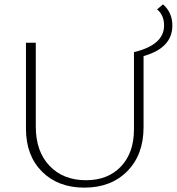

<svg xmlns="http://www.w3.org/2000/svg" viewBox="-20 -854 810 880"><path d="M770 -737Q770 -634 638 -597V-271Q638 -145 563.5 -69.5Q489 6 367 6Q246 6 172.5 -67.5Q99 -141 99 -264V-658H144V-274Q144 -160 207 -94Q270 -28 374 -28Q475 -28 534.5 -91Q594 -154 594 -261V-615Q732 -648 732 -737Q732 -785 700 -811L727 -834Q770 -797 770 -737Z"/></svg>

Font: EauTestSC Light
Style: Regular
Weight: 300
Designer: Christian Thalmann (Catharsis Fonts)
Version: Version 0.001;PS 000.001;hotconv 1.0.88;makeotf.lib2.5.64775